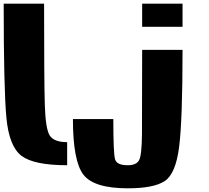

<svg xmlns="http://www.w3.org/2000/svg" viewBox="-20 -895 1134 1040"><path d="M968.8 -875V-750H750V-875ZM375 -250H593.8Q593.8 -62.5 603.5 -31.2Q613.3 0 671.9 0Q718.8 0 733.4 -27.3Q748 -54.7 749 -168Q750 -281.2 750 -625H968.8Q968.8 -244.1 950.2 -98.6Q931.6 46.9 872.1 85.9Q812.5 125 671.9 125Q488.3 125 431.6 50.8Q375 -23.4 375 -250ZM218.8 -875Q218.8 -460.9 222.7 -328.1Q226.6 -195.3 250 -160.2Q273.4 -125 343.8 -125V0Q164.1 0 96.7 -50.8Q29.3 -101.6 14.6 -257.8Q0 -414.1 0 -875Z"/></svg>

Font: CraftyPE
Style: Regular
Weight: 400
Designer: Erek Butcher
Foundry: Haunted Coop
Version: Version 0.018;April 4, 2024;FontCreator 15.0.0.2962 64-bit